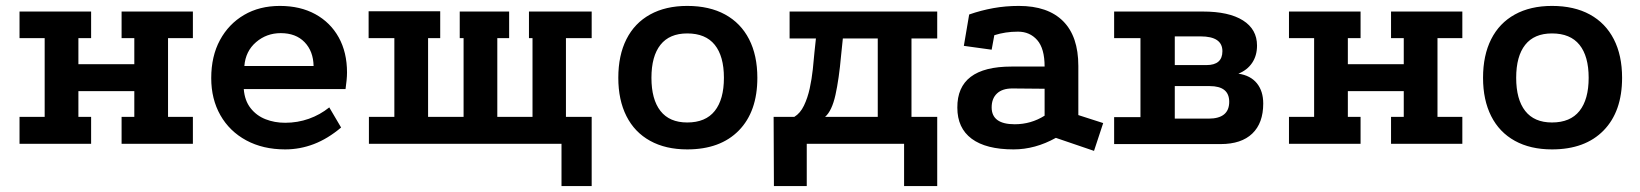

<svg xmlns="http://www.w3.org/2000/svg" viewBox="-20 -486 5545 649"><path d="M46 -447H288V-357H245V-269H434V-357H391V-447H632V-357H548V-91H632V0H391V-91H434V-178H245V-91H288V0H46V-91H131V-357H46Z M1133 -55Q1088 -17 1041 1Q994 19 944 19Q869 19 812.5 -11.5Q756 -42 725 -96.5Q694 -151 694 -222Q694 -296 723.5 -350.5Q753 -405 805 -435.5Q857 -466 926 -466Q995 -466 1046 -438Q1097 -410 1125 -359.5Q1153 -309 1153 -241Q1153 -229 1151.5 -214Q1150 -199 1148 -185H804Q807 -146 827 -120.5Q847 -95 877.5 -83Q908 -71 944 -71Q986 -71 1024 -84.5Q1062 -98 1093 -123ZM1040 -263Q1039 -313 1009.5 -343.5Q980 -374 929 -374Q881 -374 845.5 -343.5Q810 -313 806 -263Z M1878 143V0H1227V-91H1313V-357H1226V-448H1468V-357H1427V-91H1547V-357H1534V-447H1701V-357H1661V-91H1780V-357H1768V-447H1980V-357H1893V-91H1980V143Z M2303 -466Q2378 -466 2431 -437Q2484 -408 2512 -353.5Q2540 -299 2540 -223Q2540 -109 2477.5 -45Q2415 19 2303 19Q2230 19 2177.5 -10Q2125 -39 2097.5 -93.5Q2070 -148 2070 -223Q2070 -299 2097.5 -353.5Q2125 -408 2177.5 -437Q2230 -466 2303 -466ZM2303 -373Q2243 -373 2212.5 -334.5Q2182 -296 2182 -223Q2182 -150 2212.5 -111Q2243 -72 2303 -72Q2365 -72 2396 -111Q2427 -150 2427 -223Q2427 -296 2396 -334.5Q2365 -373 2303 -373Z M2596 143 2595 -91H2665Q2685 -103 2697.5 -129Q2710 -155 2717 -187Q2724 -219 2727.5 -252Q2731 -285 2733 -309L2738 -356H2649V-447H3148V-356H3061V-91H3148V143H3036V0H2707V143ZM2769 -91H2947V-356H2829L2823 -298Q2816 -219 2804 -165Q2792 -111 2769 -91Z M3549 -20Q3479 19 3406 19Q3313 19 3264.5 -17Q3216 -53 3216 -122Q3215 -261 3399 -261H3511Q3511 -322 3486 -350.5Q3461 -379 3421 -379Q3399 -379 3379.5 -376Q3360 -373 3341 -367L3332 -318L3238 -331L3256 -437Q3296 -451 3337.5 -458.5Q3379 -466 3424 -466Q3522 -466 3573.5 -414.5Q3625 -363 3625 -263V-97L3709 -70L3678 24ZM3402 -187Q3368 -187 3350 -170Q3332 -153 3332 -123Q3332 -66 3410 -66Q3465 -66 3511 -95V-186Z M4046 -447Q4134 -447 4181.5 -417Q4229 -387 4229 -332Q4229 -298 4212.5 -273.5Q4196 -249 4166 -237Q4207 -231 4228.5 -204.5Q4250 -178 4250 -136Q4250 -70 4213 -34.5Q4176 1 4106 1H3746V-90H3835V-357H3746V-447ZM4065 -85Q4135 -85 4135 -142Q4135 -195 4069 -195H3951V-85ZM4058 -266Q4112 -266 4112 -313Q4112 -363 4038 -363H3951V-266Z M4337 -447H4579V-357H4536V-269H4725V-357H4682V-447H4923V-357H4839V-91H4923V0H4682V-91H4725V-178H4536V-91H4579V0H4337V-91H4422V-357H4337Z M5226 -466Q5301 -466 5354 -437Q5407 -408 5435 -353.5Q5463 -299 5463 -223Q5463 -109 5400.5 -45Q5338 19 5226 19Q5153 19 5100.5 -10Q5048 -39 5020.5 -93.5Q4993 -148 4993 -223Q4993 -299 5020.5 -353.5Q5048 -408 5100.5 -437Q5153 -466 5226 -466ZM5226 -373Q5166 -373 5135.5 -334.5Q5105 -296 5105 -223Q5105 -150 5135.5 -111Q5166 -72 5226 -72Q5288 -72 5319 -111Q5350 -150 5350 -223Q5350 -296 5319 -334.5Q5288 -373 5226 -373Z"/></svg>

Font: Podkova
Style: Bold
Weight: 700
Designer: Ilya Yudin
Foundry: Cyreal (www.cyreal.org)
Version: Version 2.102; ttfautohint (v1.8.1.43-b0c9)